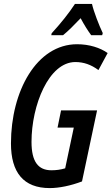

<svg xmlns="http://www.w3.org/2000/svg" viewBox="-20 -951 570 981"><path d="M242 -771H302C328 -792 358 -822 392 -858C410 -824 429 -794 446 -771H502L505 -782C487 -819 458 -894 450 -931H363C331 -882 289 -830 244 -781ZM234 10C282 10 341 -2 399 -24L476 -387H292L274 -299H357L313 -91C290 -84 267 -81 243 -81C175 -81 141 -125 141 -226C141 -413 229 -634 365 -634C407 -634 445 -621 483 -593L530 -680C492 -707 436 -725 374 -725C167 -725 36 -485 36 -218C36 -70 100 10 234 10Z"/></svg>

Font: Noto Sans UI Condensed Medium
Style: Italic
Weight: 500
Width: 3
Italic angle: -12°
Designer: Monotype Design Team
Foundry: Monotype Imaging Inc.
Version: Version 1.901